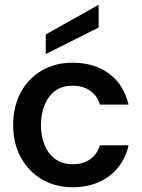

<svg xmlns="http://www.w3.org/2000/svg" viewBox="-20 -770 593 802"><path d="M284 12Q211 12 155 -21Q99 -54 67 -112.5Q35 -171 35 -248Q35 -324 66 -382.5Q97 -441 153 -474.5Q209 -508 284 -508Q374 -508 435.5 -462.5Q497 -417 517 -333H397Q388 -368 358 -390Q328 -412 283 -412Q238 -412 209 -389.5Q180 -367 165.5 -329.5Q151 -292 151 -248Q151 -202 166 -165Q181 -128 210.5 -106Q240 -84 283 -84Q327 -84 356.5 -104.5Q386 -125 397 -163H517Q505 -109 472.5 -69.5Q440 -30 392 -9Q344 12 284 12ZM171 -544V-626L392 -750V-655Z"/></svg>

Font: Rethink Sans SemiBold
Style: Regular
Weight: 600
Designer: The Rethink Sans project authors (Hans Thiessen). DM Sans designed by Colophon Foundry.
Foundry: Rethink Communications LLC
Version: Version 1.001